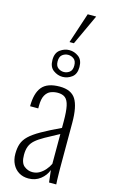

<svg xmlns="http://www.w3.org/2000/svg" viewBox="-157 -1116 692 1181"><g transform="rotate(15 189.5 -526.0)"><path d="M154 9Q119 9 93 -7Q67 -23 52.5 -51.5Q38 -80 38 -117Q38 -154 47.5 -181.5Q57 -209 82 -233Q107 -257 153.5 -283.5Q200 -310 274 -345V-386Q274 -449 266.5 -484Q259 -519 241.5 -533Q224 -547 194 -547Q171 -547 150 -539Q129 -531 115.5 -507.5Q102 -484 102 -438V-423H50Q50 -506 83.5 -546.5Q117 -587 196 -587Q269 -587 298 -541Q327 -495 327 -392V-101Q327 -93 327.5 -70.5Q328 -48 328.5 -27Q329 -6 330 0H284Q282 -21 279 -44Q276 -67 275 -77Q262 -41 230 -16Q198 9 154 9ZM167 -35Q192 -35 212 -46.5Q232 -58 248 -76.5Q264 -95 274 -116V-306Q221 -278 185.5 -258Q150 -238 129.5 -220Q109 -202 100 -179.5Q91 -157 91 -125Q91 -73 115 -54Q139 -35 167 -35ZM195 -649Q164 -649 136.5 -669Q109 -689 109 -734Q109 -779 136.5 -799Q164 -819 195 -819Q227 -819 254 -799Q281 -779 281 -734Q281 -689 254 -669Q227 -649 195 -649ZM195 -680Q215 -680 231.5 -692.5Q248 -705 248 -734Q248 -764 231.5 -776.5Q215 -789 195 -789Q175 -789 158.5 -776.5Q142 -764 142 -734Q142 -705 158.5 -692.5Q175 -680 195 -680ZM182 -867 246 -1061H300L210 -867Z"/></g></svg>

Font: Oswald ExtraLight
Style: Regular
Weight: 250
Designer: Vernon Adams
Foundry: Vernon Adams
Version: Version 4.100; ttfautohint (v1.8.1.43-b0c9)